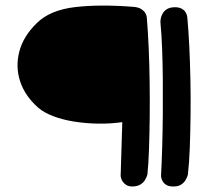

<svg xmlns="http://www.w3.org/2000/svg" viewBox="-20 -674 752 694"><path d="M460.5 0Q445.6 0.4 436.8 -5.2Q427.9 -10.9 423.2 -18.1Q418.6 -25.4 417.4 -31.4Q416.1 -37.4 416.1 -37.4L422 -232.5Q380 -226.5 335.4 -227.1Q290.8 -227.8 248.6 -234.4Q206.5 -241.1 172.8 -253.9Q139 -266.8 118.4 -284.5Q70.5 -326.6 53 -379.4Q35.5 -432.2 49.8 -487.5Q64.1 -542.8 112.5 -590Q160.2 -637.6 251.1 -648.3Q341.9 -659 465.5 -649Q482.1 -647.1 491.6 -640.6Q501.1 -634.1 505.3 -626.8Q509.5 -619.4 510.2 -613.6Q510.9 -607.9 510.9 -607.9Q514.9 -559.9 517.5 -499.9Q520.1 -439.9 520.9 -375.9Q521.8 -312 521.1 -249.9Q520.4 -187.8 518.6 -134.6Q516.8 -81.5 512.9 -43.5Q512.9 -43.5 510.8 -37.2Q508.8 -31 503.4 -22.3Q498.1 -13.6 487.7 -7.2Q477.2 -0.8 460.5 0ZM607.5 0Q590.8 0.4 581.5 -5.4Q572.2 -11.2 568 -18.7Q563.8 -26.1 562.9 -31.9Q562 -37.8 562 -37.8Q564.6 -85.6 566.3 -143.5Q568 -201.4 568.5 -262.9Q569 -324.4 568.5 -384.4Q568 -444.4 566 -497.5Q564 -550.6 560 -591.6Q560 -591.6 560 -597.3Q560 -603 562.1 -611.2Q564.2 -619.4 569.6 -627.8Q574.9 -636.1 584.9 -641.8Q594.9 -647.5 611.6 -647.9Q627.9 -647.9 637.4 -642.2Q646.9 -636.6 650.9 -629.6Q655 -622.5 656.1 -616.7Q657.1 -610.9 657.1 -610.9Q661.5 -562.9 664.3 -504.4Q667.1 -445.9 668.3 -383.2Q669.5 -320.6 668.8 -258.7Q668.1 -196.8 666.1 -141.6Q664.1 -86.4 659.1 -42.8Q659.1 -42.8 657.1 -36.5Q655 -30.2 649.7 -21.6Q644.4 -12.9 634.1 -6.4Q623.9 0 607.5 0Z"/></svg>

Font: Sour Gummy Black
Style: Regular
Weight: 900
Version: Version 1.000